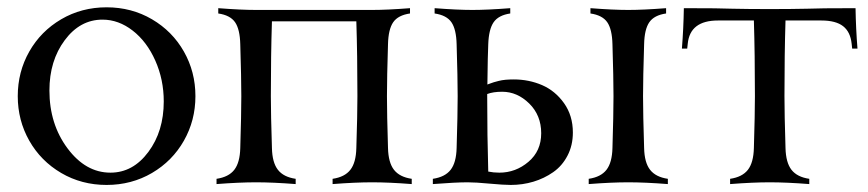

<svg xmlns="http://www.w3.org/2000/svg" viewBox="-20 -511 2410 533"><path d="M61.3 -120.4Q29.3 -176.8 29.3 -244.1Q29.3 -311.5 61.3 -367.9Q93.3 -424.3 149.9 -457.5Q206.5 -490.7 275.9 -490.7Q345.2 -490.7 401.9 -457.5Q458.5 -424.3 490.5 -367.9Q522.5 -311.5 522.5 -244.1Q522.5 -176.8 490.5 -120.4Q458.5 -64 401.9 -30.8Q345.2 2.4 275.9 2.4Q206.5 2.4 149.9 -30.8Q93.3 -64 61.3 -120.4ZM264.6 -456.5Q202.1 -456.5 159.7 -399.4Q117.2 -342.3 117.2 -259.8Q117.2 -166.5 167.5 -99.1Q217.8 -31.7 286.6 -31.7Q349.1 -31.7 391.8 -89.1Q434.6 -146.5 434.6 -229.5Q434.6 -290 411.1 -342.8Q387.7 -395.5 348.4 -426Q309.1 -456.5 264.6 -456.5Z M690.9 -483.4H1013.2Q1054.7 -483.4 1118.2 -488.3V-473.6Q1085 -468.8 1071.5 -449.2Q1058.1 -429.7 1057.1 -388.2Q1054.2 -294.4 1054.2 -244.1Q1054.2 -193.8 1057.1 -100.1Q1058.1 -59.6 1073.7 -39.6Q1089.4 -19.5 1123 -14.6V0Q1059.6 -4.9 1013.2 -4.9Q966.8 -4.9 903.3 0V-14.6Q937 -19.5 952.6 -39.6Q968.3 -59.6 969.2 -100.1Q972.2 -193.8 972.2 -244.1Q972.2 -357.9 969.2 -451.7H734.9Q731.9 -357.9 731.9 -244.1Q731.9 -193.8 734.9 -100.1Q735.8 -59.6 751.5 -39.6Q767.1 -19.5 800.8 -14.6V0Q737.3 -4.9 690.9 -4.9Q644.5 -4.9 581.1 0V-14.6Q614.7 -19.5 630.4 -39.6Q646 -59.6 647 -100.1Q649.9 -193.8 649.9 -244.1Q649.9 -294.4 647 -388.2Q646 -429.7 632.6 -449.2Q619.1 -468.8 585.9 -473.6V-488.3Q649.4 -483.4 690.9 -483.4Z M1278.3 -4.9Q1245.1 -4.9 1181.6 0V-14.6Q1215.3 -19.5 1231 -39.6Q1246.6 -59.6 1247.6 -100.1Q1250.5 -193.8 1250.5 -244.1Q1250.5 -294.4 1247.6 -388.2Q1246.6 -429.7 1233.2 -449.2Q1219.7 -468.8 1186.5 -473.6V-488.3Q1250 -483.4 1291.5 -483.4Q1333 -483.4 1396.5 -488.3V-473.6Q1363.8 -468.8 1350.3 -449.2Q1336.9 -429.7 1335.4 -388.2Q1334 -361.3 1333 -276.4Q1333.5 -276.4 1339.6 -278.8Q1345.7 -281.2 1350.8 -282.7Q1356 -284.2 1364.5 -286.4Q1373 -288.6 1383.8 -289.6Q1394.5 -290.5 1406.2 -290.5Q1448.2 -290.5 1484.9 -274.7Q1521.5 -258.8 1545.9 -224.4Q1570.3 -189.9 1570.3 -143.1Q1570.3 -107.4 1555.4 -78.9Q1540.5 -50.3 1515.6 -33Q1490.7 -15.6 1460.7 -6.6Q1430.7 2.4 1397.9 2.4Q1378.4 2.4 1339.4 -1.2Q1300.3 -4.9 1278.3 -4.9ZM1335.4 -34.7Q1350.1 -31.7 1366.2 -31.7Q1411.6 -31.7 1447 -61.8Q1482.4 -91.8 1482.4 -141.1Q1482.4 -190.9 1449.2 -223.6Q1416 -256.3 1374 -256.3Q1349.1 -256.3 1332.5 -250V-244.1Q1332.5 -132.8 1335.4 -34.7ZM1829.1 -488.3V-473.6Q1795.9 -468.8 1782.5 -449.2Q1769 -429.7 1768.1 -388.2Q1765.1 -294.4 1765.1 -244.1Q1765.1 -193.8 1768.1 -100.1Q1769 -59.6 1784.7 -39.6Q1800.3 -19.5 1834 -14.6V0Q1770.5 -4.9 1724.1 -4.9Q1677.7 -4.9 1614.3 0V-14.6Q1647.9 -19.5 1663.6 -39.6Q1679.2 -59.6 1680.2 -100.1Q1683.1 -193.8 1683.1 -244.1Q1683.1 -294.4 1680.2 -388.2Q1679.2 -429.7 1665.8 -449.2Q1652.3 -468.8 1619.1 -473.6V-488.3Q1682.6 -483.4 1724.1 -483.4Q1765.6 -483.4 1829.1 -488.3Z M2220.2 -486.8Q2252.9 -488.3 2355 -488.3Q2356 -430.7 2360.4 -376H2345.7L2344.2 -389.6Q2340.8 -422.4 2320.6 -438.2Q2300.3 -454.1 2260.3 -454.1H2160.6Q2157.7 -360.4 2157.7 -244.1Q2157.7 -193.8 2160.6 -100.1Q2161.6 -59.6 2177.2 -39.6Q2192.9 -19.5 2226.6 -14.6V0Q2163.1 -4.9 2116.7 -4.9Q2070.3 -4.9 2006.8 0V-14.6Q2040.5 -19.5 2056.2 -39.6Q2071.8 -59.6 2072.8 -100.1Q2075.7 -193.8 2075.7 -244.1Q2075.7 -360.4 2072.8 -454.1H1973.1Q1895.5 -454.1 1889.2 -389.6L1887.7 -376H1873Q1877.4 -430.7 1878.4 -488.3Q1980.5 -488.3 2013.2 -486.8Q2057.1 -485.8 2116.7 -485.8Q2176.3 -485.8 2220.2 -486.8Z"/></svg>

Font: Flanker
Style: Regular
Weight: 400
Designer: Flanker
Foundry: Flanker
Version: Version 2.027